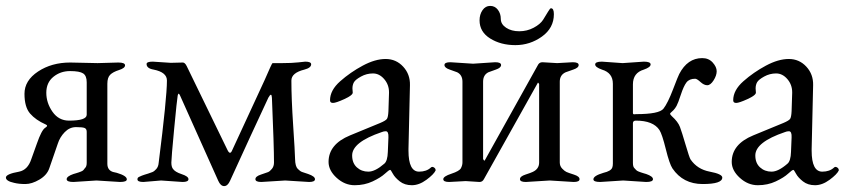

<svg xmlns="http://www.w3.org/2000/svg" viewBox="-20 -614 2865 651"><path d="M214 -205Q274 -205 274 -225V-335Q274 -357 262 -365Q250 -373 217.5 -373Q185 -373 161 -353.5Q137 -334 137 -299.5Q137 -265 158 -235Q179 -205 214 -205ZM387 3 307 -2 229 3Q206 3 206 -6.5Q206 -16 229 -24Q230 -24 237.5 -26.5Q245 -29 247 -29.5Q249 -30 255 -32.5Q261 -35 263 -37.5Q265 -40 268 -44Q274 -49 274 -62V-167Q274 -177 267 -180Q260 -183 238 -183Q216 -183 199.5 -166Q183 -149 176 -127L147 -43Q139 -20 113.5 -5Q88 10 66 10Q44 10 28 6Q0 0 0 -12Q0 -24 45 -32Q74 -38 86 -74L105 -127Q121 -173 133 -180.5Q145 -188 135 -192Q101 -207 82 -229Q63 -251 63 -296Q63 -341 109 -371.5Q155 -402 218 -402L311 -400L381 -402Q404 -402 404 -392.5Q404 -383 383.5 -376.5Q363 -370 353.5 -360.5Q344 -351 344 -330V-59Q344 -37 363 -31Q366 -30 376 -28Q410 -18 410 -6Q410 3 387 3Z M498 -405 559 -401 600 -402Q607 -402 613 -390L751 -106Q760 -87 767 -104L877 -342Q902 -400 904 -400H937Q969 -400 991.5 -402.5Q1014 -405 1015 -405Q1035 -405 1035 -396Q1035 -384 1012 -378Q968 -367 968 -341Q968 -279 974 -189Q980 -99 980.5 -74.5Q981 -50 989.5 -41.5Q998 -33 1004 -31L1025 -24Q1048 -16 1048 -6.5Q1048 3 1028 3L947 -2L866 3Q846 3 846 -6.5Q846 -16 864.5 -22Q883 -28 889 -30.5Q895 -33 902 -41.5Q909 -50 909 -63Q909 -118 902 -282Q901 -303 890 -283Q889 -282 828.5 -150.5Q768 -19 760 -1Q752 17 740 17Q728 17 720 -1L591 -289Q585 -303 582.5 -290Q580 -277 570.5 -177Q561 -77 561 -63Q561 -49 566 -42Q573 -31 596 -23.5Q619 -16 619 -6.5Q619 3 599 3L526 -2L466 3Q446 3 446 -6Q446 -12 452 -14.5Q458 -17 461 -18.5Q464 -20 469.5 -21.5Q475 -23 482.5 -25.5Q490 -28 496.5 -30.5Q503 -33 510 -41Q517 -49 518 -62Q546 -283 546 -341Q546 -369 501 -378Q477 -382 477 -397Q477 -405 498 -405Z M1174 -87Q1174 -61 1190 -46.5Q1206 -32 1229 -32Q1252 -32 1283 -59Q1294 -68 1295 -99L1297 -148Q1298 -169 1288 -169Q1281 -169 1274 -166Q1174 -132 1174 -87ZM1175 -314 1176 -300Q1176 -291 1147.5 -278Q1119 -265 1109 -265Q1099 -265 1099 -274Q1099 -308 1133.5 -338.5Q1168 -369 1210 -391.5Q1252 -414 1287.5 -414Q1323 -414 1347 -388Q1371 -362 1370 -325L1365 -109V-103Q1365 -32 1401 -32Q1426 -32 1441 -46Q1445 -50 1451 -46.5Q1457 -43 1457 -37V-36Q1451 -23 1426 -4.5Q1401 14 1376.5 14Q1352 14 1335.5 1Q1319 -12 1312 -25Q1305 -38 1303 -38Q1299 -38 1285 -25Q1271 -12 1243.5 1Q1216 14 1182.5 14Q1149 14 1121.5 -11Q1094 -36 1094 -65Q1094 -125 1167 -155L1269 -197Q1288 -205 1292 -211Q1296 -217 1297 -237L1299 -299V-301Q1299 -327 1282.5 -346Q1266 -365 1244.5 -365Q1223 -365 1204 -354.5Q1185 -344 1180 -335Q1175 -326 1175 -314Z M1848 -586Q1858 -586 1858 -566Q1858 -519 1817.5 -490Q1777 -461 1727.5 -461Q1678 -461 1642 -483.5Q1606 -506 1606 -545Q1606 -565 1616 -579.5Q1626 -594 1642 -594Q1658 -594 1668 -581Q1678 -568 1678 -550Q1678 -532 1696 -520Q1714 -508 1740.5 -508Q1767 -508 1789.5 -520Q1812 -532 1821.5 -547Q1831 -562 1838 -574Q1845 -586 1848 -586ZM1925 3 1844 -2 1763 3Q1743 3 1743 -6.5Q1743 -16 1761.5 -22Q1780 -28 1786 -31Q1808 -41 1808 -63V-329Q1806 -333 1804 -334L1621 -7Q1616 3 1606 3L1559 0L1503 3Q1483 3 1483 -6.5Q1483 -16 1510.5 -25Q1538 -34 1543 -44Q1548 -54 1548 -63V-337Q1548 -360 1530 -369Q1523 -372 1505 -378Q1487 -384 1487 -393.5Q1487 -403 1507 -403L1584 -398L1659 -403Q1679 -403 1679 -393.5Q1679 -384 1661 -378Q1643 -372 1636 -369Q1618 -360 1618 -337V-75Q1620 -70 1623 -69L1803 -392Q1808 -403 1819 -403L1869 -400L1922 -403Q1942 -403 1942 -393.5Q1942 -384 1923.5 -378Q1905 -372 1898 -369Q1878 -360 1878 -337V-63Q1878 -51 1886 -42.5Q1894 -34 1900.5 -31Q1907 -28 1926 -22Q1945 -16 1945 -6.5Q1945 3 1925 3Z M2171 3 2093 -2 2015 3Q1992 3 1992 -6Q1992 -18 2026 -28Q2052 -34 2056 -46Q2058 -51 2058 -59V-330Q2058 -367 2021 -378Q1998 -386 1998 -395.5Q1998 -405 2021 -405L2091 -400L2163 -405Q2186 -405 2186 -395.5Q2186 -386 2163 -378Q2126 -367 2126 -328V-231Q2126 -226 2131 -226.5Q2136 -227 2137 -227Q2215 -227 2229.5 -245.5Q2244 -264 2262 -311Q2280 -358 2283 -363Q2311 -417 2361 -417Q2383 -417 2396.5 -402Q2410 -387 2410 -372.5Q2410 -358 2399.5 -341.5Q2389 -325 2378 -325Q2367 -325 2355 -336Q2343 -347 2337 -347Q2317 -347 2307.5 -334.5Q2298 -322 2288.5 -293Q2279 -264 2274 -255Q2269 -246 2263.5 -240.5Q2258 -235 2255 -232.5Q2252 -230 2252 -228Q2252 -226 2258 -220Q2279 -201 2285.5 -183.5Q2292 -166 2304.5 -123.5Q2317 -81 2321 -74Q2344 -40 2386.5 -32Q2429 -24 2429 -12Q2429 10 2362.5 10Q2296 10 2260 -43Q2250 -58 2237.5 -108.5Q2225 -159 2216 -173Q2195 -205 2136 -205Q2126 -205 2126 -196V-62Q2126 -49 2130.5 -44.5Q2135 -40 2137 -37.5Q2139 -35 2145 -32.5Q2151 -30 2153 -29.5Q2155 -29 2162.5 -26.5Q2170 -24 2171 -24Q2194 -16 2194 -6.5Q2194 3 2171 3Z M2541 -87Q2541 -61 2557 -46.5Q2573 -32 2596 -32Q2619 -32 2650 -59Q2661 -68 2662 -99L2664 -148Q2665 -169 2655 -169Q2648 -169 2641 -166Q2541 -132 2541 -87ZM2542 -314 2543 -300Q2543 -291 2514.5 -278Q2486 -265 2476 -265Q2466 -265 2466 -274Q2466 -308 2500.5 -338.5Q2535 -369 2577 -391.5Q2619 -414 2654.5 -414Q2690 -414 2714 -388Q2738 -362 2737 -325L2732 -109V-103Q2732 -32 2768 -32Q2793 -32 2808 -46Q2812 -50 2818 -46.5Q2824 -43 2824 -37V-36Q2818 -23 2793 -4.5Q2768 14 2743.5 14Q2719 14 2702.5 1Q2686 -12 2679 -25Q2672 -38 2670 -38Q2666 -38 2652 -25Q2638 -12 2610.5 1Q2583 14 2549.5 14Q2516 14 2488.5 -11Q2461 -36 2461 -65Q2461 -125 2534 -155L2636 -197Q2655 -205 2659 -211Q2663 -217 2664 -237L2666 -299V-301Q2666 -327 2649.5 -346Q2633 -365 2611.5 -365Q2590 -365 2571 -354.5Q2552 -344 2547 -335Q2542 -326 2542 -314Z"/></svg>

Font: EB Garamond
Style: Regular
Weight: 400
Version: Version 0.012